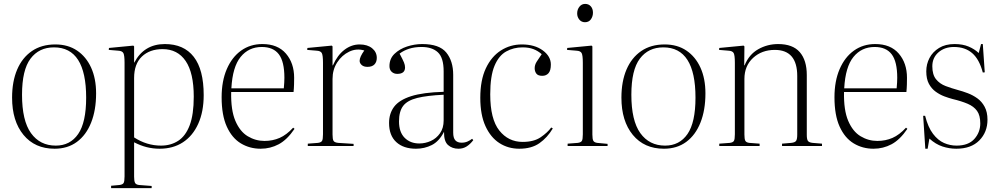

<svg xmlns="http://www.w3.org/2000/svg" viewBox="-20 -749 5130 985"><path d="M260 14Q159 14 100.5 -57Q42 -128 42 -248Q42 -331 68 -392Q94 -453 143.5 -487Q193 -521 264 -521Q329 -521 375.5 -489.5Q422 -458 447.5 -402Q473 -346 473 -270Q473 -184 447.5 -120Q422 -56 374.5 -21Q327 14 260 14ZM266 -2Q340 -2 381 -61.5Q422 -121 422 -248Q422 -506 257 -506Q180 -506 136.5 -448Q93 -390 93 -263Q93 -130 139 -66Q185 -2 266 -2Z M550 216V204L593 200Q609 198 614 190Q619 182 619 156V-427Q619 -465 613 -476.5Q607 -488 586 -489L538 -493L539 -503L664 -515L668 -511V-428H669Q719 -523 826 -523Q923 -523 974 -457.5Q1025 -392 1025 -261Q1025 -176 997 -114Q969 -52 918.5 -19Q868 14 799 14Q765 14 733 6Q701 -2 668 -19V157Q668 179 672.5 188.5Q677 198 693 200L758 205V216ZM806 -2Q856 -2 894 -26.5Q932 -51 953 -106Q974 -161 974 -253Q974 -375 932.5 -436Q891 -497 814 -497Q748 -497 708 -459Q668 -421 668 -349V-44Q733 -2 806 -2Z M1317 14Q1261 14 1215.5 -13.5Q1170 -41 1143.5 -99.5Q1117 -158 1117 -250Q1117 -333 1143.5 -394.5Q1170 -456 1217 -489.5Q1264 -523 1326 -523Q1405 -523 1447 -474Q1489 -425 1489 -350Q1489 -335 1488.5 -315.5Q1488 -296 1486 -277H1166Q1164 -184 1187.5 -129Q1211 -74 1251 -50Q1291 -26 1337 -26Q1379 -26 1414.5 -41.5Q1450 -57 1484 -94L1491 -88Q1453 -32 1410 -9Q1367 14 1317 14ZM1167 -296H1436Q1439 -328 1439 -350Q1439 -433 1410.5 -470.5Q1382 -508 1323 -508Q1256 -508 1214.5 -457Q1173 -406 1167 -296Z M1559 0V-12L1611 -16Q1627 -18 1632 -26Q1637 -34 1637 -60V-427Q1637 -465 1631 -476.5Q1625 -488 1604 -489L1556 -493L1557 -503L1682 -515L1686 -511V-414H1688Q1711 -466 1747 -493.5Q1783 -521 1825 -521Q1865 -521 1889 -501.5Q1913 -482 1913 -452Q1913 -431 1901 -418.5Q1889 -406 1865 -406Q1846 -406 1835.5 -415.5Q1825 -425 1825 -437Q1825 -457 1849 -490Q1809 -502 1771.5 -484Q1734 -466 1710 -429Q1686 -392 1686 -344V-59Q1686 -35 1691 -26.5Q1696 -18 1715 -16L1794 -11V0Z M2114 14Q2050 14 2013 -20Q1976 -54 1976 -118Q1976 -167 2002 -201.5Q2028 -236 2089 -255.5Q2150 -275 2256 -278V-383Q2256 -453 2226.5 -480.5Q2197 -508 2143 -508Q2107 -508 2079 -499Q2051 -490 2030 -474Q2047 -442 2052.5 -428.5Q2058 -415 2058 -403Q2058 -370 2018 -370Q2001 -370 1989.5 -380.5Q1978 -391 1978 -410Q1978 -448 2004 -473Q2030 -498 2068.5 -510.5Q2107 -523 2146 -523Q2234 -523 2269.5 -479.5Q2305 -436 2305 -365V-69Q2305 -41 2316 -29Q2327 -17 2348 -17Q2365 -17 2378.5 -23Q2392 -29 2402 -37L2408 -30Q2393 -10 2374.5 2Q2356 14 2332 14Q2300 14 2278.5 -5Q2257 -24 2258 -73Q2233 -24 2195.5 -5Q2158 14 2114 14ZM2131 -13Q2162 -13 2190.5 -26Q2219 -39 2237.5 -65.5Q2256 -92 2256 -131V-263Q2171 -259 2120.5 -246.5Q2070 -234 2048.5 -206Q2027 -178 2027 -126Q2027 -71 2056 -42Q2085 -13 2131 -13Z M2644 14Q2587 14 2542 -15Q2497 -44 2470.5 -102Q2444 -160 2444 -247Q2444 -338 2472.5 -398.5Q2501 -459 2549.5 -490Q2598 -521 2657 -521Q2723 -521 2764.5 -490.5Q2806 -460 2806 -418Q2806 -387 2794 -373.5Q2782 -360 2762 -360Q2740 -360 2731.5 -371.5Q2723 -383 2723 -399Q2723 -416 2733 -432Q2743 -448 2759 -471Q2740 -488 2716.5 -497Q2693 -506 2661 -506Q2615 -506 2577 -485Q2539 -464 2517 -411.5Q2495 -359 2495 -265Q2495 -138 2541.5 -79.5Q2588 -21 2661 -21Q2719 -21 2754 -45Q2789 -69 2808 -95L2816 -90Q2788 -43 2747.5 -14.5Q2707 14 2644 14Z M2981 -635Q2963 -635 2952 -648.5Q2941 -662 2941 -680Q2941 -700 2952.5 -714.5Q2964 -729 2982 -729Q3000 -729 3011 -716.5Q3022 -704 3022 -684Q3022 -665 3011.5 -650Q3001 -635 2981 -635ZM2892 0V-12L2944 -16Q2960 -18 2965 -26Q2970 -34 2970 -60V-427Q2970 -465 2964 -476.5Q2958 -488 2937 -489L2889 -493L2890 -503L3015 -515L3019 -511V-59Q3019 -35 3024 -26.5Q3029 -18 3044 -16L3097 -11V0Z M3386 14Q3285 14 3226.5 -57Q3168 -128 3168 -248Q3168 -331 3194 -392Q3220 -453 3269.5 -487Q3319 -521 3390 -521Q3455 -521 3501.5 -489.5Q3548 -458 3573.5 -402Q3599 -346 3599 -270Q3599 -184 3573.5 -120Q3548 -56 3500.5 -21Q3453 14 3386 14ZM3392 -2Q3466 -2 3507 -61.5Q3548 -121 3548 -248Q3548 -506 3383 -506Q3306 -506 3262.5 -448Q3219 -390 3219 -263Q3219 -130 3265 -66Q3311 -2 3392 -2Z M3670 0V-12L3724 -16Q3740 -18 3745 -26Q3750 -34 3750 -60V-427Q3750 -465 3744 -476.5Q3738 -488 3717 -489L3669 -493L3670 -503L3795 -515L3799 -511L3798 -414H3800Q3823 -470 3870 -496.5Q3917 -523 3972 -523Q4047 -523 4083 -481.5Q4119 -440 4119 -364V-57Q4119 -35 4124.5 -26.5Q4130 -18 4149 -16L4197 -12V0H3992V-12L4039 -16Q4059 -18 4064.5 -27Q4070 -36 4070 -58V-359Q4070 -493 3955 -493Q3888 -493 3843.5 -452Q3799 -411 3799 -344V-59Q3799 -36 3803.5 -27Q3808 -18 3824 -16L3877 -12V0Z M4461 14Q4405 14 4359.5 -13.5Q4314 -41 4287.5 -99.5Q4261 -158 4261 -250Q4261 -333 4287.5 -394.5Q4314 -456 4361 -489.5Q4408 -523 4470 -523Q4549 -523 4591 -474Q4633 -425 4633 -350Q4633 -335 4632.5 -315.5Q4632 -296 4630 -277H4310Q4308 -184 4331.5 -129Q4355 -74 4395 -50Q4435 -26 4481 -26Q4523 -26 4558.5 -41.5Q4594 -57 4628 -94L4635 -88Q4597 -32 4554 -9Q4511 14 4461 14ZM4311 -296H4580Q4583 -328 4583 -350Q4583 -433 4554.5 -470.5Q4526 -508 4467 -508Q4400 -508 4358.5 -457Q4317 -406 4311 -296Z M4727 14 4716 -155H4726Q4741 -96 4766.5 -62.5Q4792 -29 4823 -15.5Q4854 -2 4887 -2Q4948 -2 4978.5 -36Q5009 -70 5009 -116Q5009 -157 4992.5 -180Q4976 -203 4944.5 -216.5Q4913 -230 4867 -241Q4848 -246 4825 -254.5Q4802 -263 4780.5 -278.5Q4759 -294 4745.5 -319Q4732 -344 4732 -383Q4732 -420 4748.5 -451.5Q4765 -483 4797.5 -503Q4830 -523 4877 -523Q4919 -523 4949.5 -510Q4980 -497 5001 -477L5013 -523H5022L5032 -378L5022 -377Q5004 -445 4967.5 -476.5Q4931 -508 4874 -508Q4826 -508 4794.5 -480.5Q4763 -453 4763 -409Q4763 -366 4782 -342.5Q4801 -319 4831.5 -307.5Q4862 -296 4895 -287Q4918 -281 4944.5 -271Q4971 -261 4994 -244.5Q5017 -228 5031.5 -201Q5046 -174 5046 -135Q5046 -71 5004 -28.5Q4962 14 4886 14Q4850 14 4815 2.5Q4780 -9 4748 -38L4739 14Z"/></svg>

Font: Literata 72pt ExtraLight
Style: Regular
Weight: 200
Designer: Latin by Veronika Burian and Jose Scaglione. Greek by Irene Vlachou. Cyrillic by Vera Evstafieva.
Foundry: TypeTogether
Version: Version 3.002